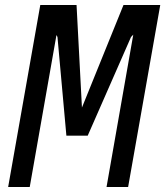

<svg xmlns="http://www.w3.org/2000/svg" viewBox="-20 -745 658 765"><path d="M140.5 -725H285L306.5 -316.5L472 -725H618.5L490.5 0H404.5L511 -607L502 -597.5L329.5 -204.5H244.5L209 -597.5L205 -605.5L98.5 0H12.5Z"/></svg>

Font: JuliaMono
Style: Italic
Weight: 400
Italic angle: -9°
Monospace: yes
Designer: cormullion
Foundry: corm
Version: Version 0.057; ttfautohint (v1.8.4)